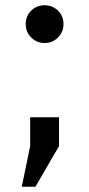

<svg xmlns="http://www.w3.org/2000/svg" viewBox="-20 -557 340 732"><path d="M95 0V-110H205V0L115 155H63ZM150 -393Q120 -393 99 -414Q78 -435 78 -465Q78 -496 99 -516.5Q120 -537 150 -537Q180 -537 201 -516.5Q222 -496 222 -465Q222 -435 201 -414Q180 -393 150 -393Z"/></svg>

Font: Golos UI
Style: Regular
Weight: 400
Designer: A.Korolkova, Vitaly Kuzmin
Foundry: ParaType Ltd
Version: Version 2.000